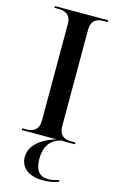

<svg xmlns="http://www.w3.org/2000/svg" viewBox="-142 -771 659 1068"><g transform="rotate(15 188.0 -237.0)"><path d="M35 0H235C139 29 90 80 90 140C90 206 145 240 221 240C254 240 289 233 310 224V214C286 222 266 226 247 226C196 226 171 193 171 129C171 57 202 16 259 0H341V-10H320C272 -10 247 -30 247 -80V-634C247 -684 272 -704 320 -704H341V-714H35V-704H56C103 -704 130 -685 130 -637V-80C130 -30 103 -10 56 -10H35Z"/></g></svg>

Font: Noto Serif Display Medium
Style: Regular
Weight: 500
Designer: Monotype Design Team
Foundry: Monotype Imaging Inc.
Version: Version 2.009